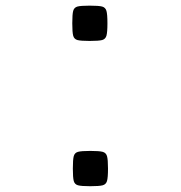

<svg xmlns="http://www.w3.org/2000/svg" viewBox="-20 -645 640 680"><path d="M236 -562.5Q236 -594.5 239.2 -606.5Q242.5 -618.5 254.2 -621.8Q266 -625 297.5 -625Q330 -625 341.8 -621.8Q353.5 -618.5 357 -606.5Q360.5 -594.5 360.5 -562.5Q360.5 -530.5 357 -518.5Q353.5 -506.5 341.8 -503.2Q330 -500 297.5 -500Q266 -500 254.2 -503.2Q242.5 -506.5 239.2 -518.5Q236 -530.5 236 -562.5ZM238 -48Q238 -80 241.2 -92Q244.5 -104 256.2 -107.2Q268 -110.5 299.5 -110.5Q332 -110.5 343.8 -107.2Q355.5 -104 359 -92Q362.5 -80 362.5 -48Q362.5 -16 359 -4Q355.5 8 343.8 11.2Q332 14.5 299.5 14.5Q268 14.5 256.2 11.2Q244.5 8 241.2 -4Q238 -16 238 -48Z"/></svg>

Font: JuliaMono
Style: Italic
Weight: 400
Italic angle: -9°
Monospace: yes
Designer: cormullion
Foundry: corm
Version: Version 0.057; ttfautohint (v1.8.4)